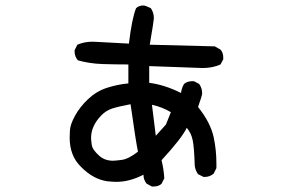

<svg xmlns="http://www.w3.org/2000/svg" viewBox="-20 -629 1040 700"><path d="M540 51H534L515 41Q503 27 503 8Q452 34 405 34Q393 34 372 32Q320 25 275 -21Q234 -61 234 -127Q234 -133 235 -154Q236 -175 253.5 -207Q271 -239 301 -267.5Q331 -296 369 -308.5Q407 -321 448 -325V-394Q401 -394 354 -395.5Q307 -397 264 -409Q252 -423 252 -441V-446L262 -466Q287 -477 318 -477L339 -476L450 -470Q461 -562 476 -599Q486 -609 503 -609Q510 -609 530 -599Q541 -583 541 -562Q541 -555 526 -466L763 -460L784 -448Q794 -437 794 -419V-413L784 -394Q755 -381 719 -381L524 -388V-327Q580 -320 640 -290Q642 -308 651 -323Q663 -333 681 -333H687L706 -323Q717 -308 717 -289Q717 -280 702 -239Q747 -183 759 -129Q769 -82 769 -33V-16L759 4Q745 16 727 16H722L702 6Q692 -8 690 -25Q688 -92 682.5 -118Q677 -144 661 -163Q642 -124 569 -45Q577 -12 579 21L569 41Q558 51 540 51ZM392 -43Q399 -43 423.5 -46Q448 -49 483 -76Q475 -114 456 -249Q413 -241 389.5 -233.5Q366 -226 348 -207Q312 -169 312 -126Q312 -119 314.5 -101Q317 -83 342 -61Q362 -43 392 -43ZM548 -134 585 -175 603 -220Q571 -239 534 -247Z"/></svg>

Font: Xiaolai Mono SC
Style: Regular
Weight: 400
Monospace: yes
Designer: LXGW / Nozomi Seto
Version: Version 3.113;September 30, 2024